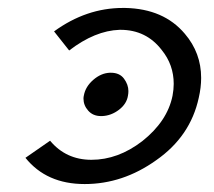

<svg xmlns="http://www.w3.org/2000/svg" viewBox="-20 -462 539 483"><path d="M295 -442Q392 -440 445 -377Q486 -329 486 -266Q486 -242 480 -216Q459 -119 373 -59Q289 1 193 1Q97 1 44 -65L106 -108Q146 -60 210 -60Q277 -60 338 -107Q401 -157 414 -221Q417 -237 417 -251Q417 -299 387 -336Q348 -387 283 -387Q282 -387 281 -387Q219 -385 154 -335L116 -383Q197 -442 289 -442Q292 -442 295 -442ZM191 -222Q195 -244 214.5 -261Q234 -278 256 -279Q257 -279 259 -279Q281 -279 292 -264Q303 -249 303 -233Q303 -227 302 -222Q299 -201 279.5 -186Q260 -171 237 -170Q236 -170 234 -170Q214 -170 202 -183.5Q190 -197 190 -214Q190 -218 191 -222Z"/></svg>

Font: New Athena Unicode
Style: Italic
Weight: 400
Designer: J. Rusten 1997; rev. by R. Hancock 2001, 2002, rev. by D. Mastronarde 2002-2019
Foundry: Society for Classical Studies (formerly American Philological Association)
Version: Version 5.008